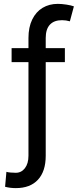

<svg xmlns="http://www.w3.org/2000/svg" viewBox="-20 -759 402 978"><path d="M310.5 -442.4H212.9V34.2Q212.9 113.8 173.3 156.5Q133.8 199.2 60.5 199.2Q31.7 199.2 5.9 192.4L12.7 116.2Q19 118.7 34.4 119.9Q49.8 121.1 60.5 121.1Q88.9 121.1 106.9 97.7Q125 74.2 125 34.2V-442.4H39.1V-513.7H125V-565.4Q125 -620.1 144 -659.4Q163.1 -698.7 196.8 -719Q230.5 -739.3 274.4 -739.3Q293.9 -739.3 318.1 -735.6Q342.3 -731.9 356.4 -726.6L335.9 -650.4Q316.4 -656.2 295.9 -656.2Q255.4 -656.2 234.1 -633.3Q212.9 -610.4 212.9 -565.4V-513.7H310.5Z"/></svg>

Font: Pretendard Std
Style: Regular
Weight: 400
Designer: Base glyphs from Inter by Rasmus Andersson; Hangeul glyphs from Noto Sans CJK(Source Han Sans) by Jang Soo-young and Kan
Foundry: Kil Hyung-jin
Version: Version 1.309